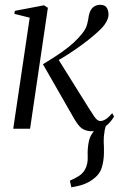

<svg xmlns="http://www.w3.org/2000/svg" viewBox="-20 -535 500 798"><path d="M276.5 243.5 270.5 216Q293 206 308.2 196.2Q323.5 186.5 333 170Q346 148 344.5 115Q343 82 349.5 51.5Q354 30.5 368 13Q382 -4.5 390 -15.5L437.5 -41.5Q420 -21 415.2 6.2Q410.5 33.5 411 52.5Q411.5 65 412 77.5Q412.5 90 412 101.5Q411.5 135 402.5 163Q393.5 191 364.5 211.5Q348.5 223 329.2 230.5Q310 238 276.5 243.5ZM35 0 103.5 -461.5 39.5 -477.5 42 -490 163 -513 179 -502.5 105 0ZM363.5 10.5Q345.5 10.5 332.5 5.2Q319.5 0 309.5 -11.2Q299.5 -22.5 289.5 -39.5L158.5 -268Q204 -295.5 235 -317.2Q266 -339 287 -358.5Q308 -378 323 -397.5Q337.5 -415.5 342.5 -435.5Q347.5 -455.5 349 -469.5Q352 -484.5 358.5 -494.8Q365 -505 375 -510Q385 -515 396.5 -515Q415.5 -515 423.2 -503.5Q431 -492 431 -474.5Q431 -462 423.5 -447Q416 -432 401.5 -417Q387 -402 364.5 -383.2Q342 -364.5 315.5 -345.2Q289 -326 262.2 -308.8Q235.5 -291.5 212 -279L218 -295.5L348.5 -86.5Q360 -68.5 372.2 -50.2Q384.5 -32 397 -32Q407.5 -32 419.8 -39.8Q432 -47.5 446.5 -64.5L454 -51Q444.5 -34 430.2 -20Q416 -6 399 2.2Q382 10.5 363.5 10.5Z"/></svg>

Font: Merriweather 144pt Light
Style: Italic
Weight: 300
Italic angle: -7.8°
Version: Version 2.101